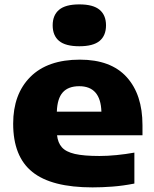

<svg xmlns="http://www.w3.org/2000/svg" viewBox="-20 -822 685 853"><path d="M391 10.5Q209 10.5 123.8 -58Q38.5 -126.5 38.5 -272.5Q38.5 -404 115 -480.5Q191.5 -557 335 -557Q472.5 -557 542.8 -479.5Q613 -402 613 -266V-221H233.5Q237 -188 254.8 -167.8Q272.5 -147.5 312.2 -138.2Q352 -129 422 -129Q457 -129 497.8 -133Q538.5 -137 577 -144V-6.5Q526 3.5 479.5 7Q433 10.5 391 10.5ZM332 -439Q283.5 -439 259 -411.8Q234.5 -384.5 232.5 -326H430.5Q427 -439 332 -439ZM332.5 -616.5Q271 -616.5 242.5 -640.2Q214 -664 214 -709.5Q214 -754.5 242.5 -778.5Q271 -802.5 332.5 -802.5Q394 -802.5 422.5 -778.5Q451 -754.5 451 -709.5Q451 -664 422.5 -640.2Q394 -616.5 332.5 -616.5Z"/></svg>

Font: Encode Sans Expanded ExtraBold
Style: Regular
Weight: 800
Width: 7
Designer: Multiple Designers
Foundry: Impallari Type
Version: Version 3.000; ttfautohint (v1.8.3) -l 8 -r 50 -G 200 -x 14 